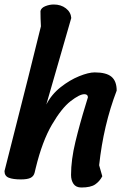

<svg xmlns="http://www.w3.org/2000/svg" viewBox="-33 -795 577 854"><path d="M388 -473Q440 -473 463 -453.5Q486 -434 486 -392Q427 -238 408 -60L422 -11Q410 12 390 25.5Q370 39 329 39Q305 39 294 23Q283 7 283 -17Q283 -84 302.5 -164.5Q322 -245 348 -329Q358 -361 358 -362Q358 -376 342 -376Q321 -376 281 -345Q241 -314 198 -240.5Q155 -167 126 -48Q125 -43 121 -27Q117 -11 103 -4Q89 3 60 3Q25 3 6 -4.5Q-13 -12 -13 -34Q118 -549 149 -678Q148 -691 147.5 -712.5Q147 -734 147 -746Q150 -760 168.5 -767.5Q187 -775 206 -775Q238 -775 260 -758Q282 -741 284 -715L173 -330Q196 -375 236.5 -407Q277 -439 319 -456Q361 -473 388 -473Z"/></svg>

Font: Sriracha
Style: Regular
Weight: 400
Designer: Suppakit Chalermlarp
Version: Version 1.002g